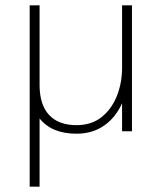

<svg xmlns="http://www.w3.org/2000/svg" viewBox="-20 -491 624 718"><path d="M436.5 -471H473.5V0H436.5V-105Q413 -52 369.5 -21.5Q326 9 266 9Q173.5 9 128 -48V207H91V-471H128V-173Q128 -100 163.2 -61.5Q198.5 -23 266.5 -23Q322 -23 359.8 -53Q397.5 -83 417 -132Q436.5 -181 436.5 -237Z"/></svg>

Font: Karla ExtraLight
Style: Regular
Weight: 250
Designer: Jonathan Pinhorn
Version: Version 2.004;gftools[0.9.33]